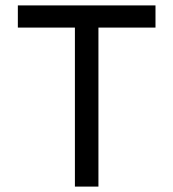

<svg xmlns="http://www.w3.org/2000/svg" viewBox="-20 -690 640 710"><path d="M555 -670H46V-588H257V0H344V-588H555Z"/></svg>

Font: LT Wave Mono
Style: Regular
Weight: 400
Designer: Daniel Lyons
Version: Version 2.5 (Glyphs App)